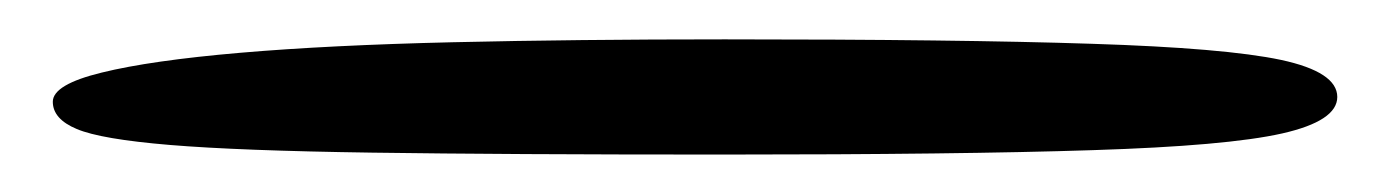

<svg xmlns="http://www.w3.org/2000/svg" viewBox="-20 8 728 100"><path d="M356 88.5Q243 88.5 173.8 87.5Q104.5 86.5 68.5 83.5Q32.5 80.5 20 75.2Q7.5 70 7.5 61Q7.5 52 33 45.8Q58.5 39.5 105 35.5Q151.5 31.5 215.8 30Q280 28.5 357.5 28.5Q479 28.5 548.5 30.8Q618 33 647.2 39.2Q676.5 45.5 676.5 58.5Q676.5 71 647.8 77.5Q619 84 549.2 86.2Q479.5 88.5 356 88.5Z"/></svg>

Font: Gluten Thin Light
Style: Regular
Weight: 300
Version: Version 1.300